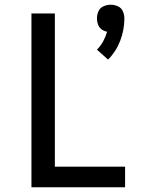

<svg xmlns="http://www.w3.org/2000/svg" viewBox="-20 -792 616 812"><path d="M437 -540Q471 -574 488.5 -620Q506 -666 506 -714Q506 -730 499.5 -744.5Q493 -759 478.5 -765.5Q464 -772 448 -772Q433 -772 418 -765.5Q403 -759 396.5 -744.5Q390 -730 390 -714Q390 -701 394.5 -688.5Q399 -676 409.5 -668Q420 -660 433 -658Q427 -637 416.5 -617.5Q406 -598 390 -582ZM113 0H509V-87H212V-735H113Z"/></svg>

Font: Iosevka Sparkle Medium
Style: Regular
Weight: 500
Designer: Belleve Invis
Foundry: Belleve Invis
Version: Version 4.5.0; ttfautohint (v1.8.3)